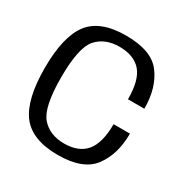

<svg xmlns="http://www.w3.org/2000/svg" viewBox="-157 -816 930 955"><g transform="rotate(30 308.0 -338.0)"><path d="M299.5 4.5C396.5 4.5 464 -21 501.5 -72C539.5 -123 558.5 -188 558.5 -267H464.5C464.5 -195 450.5 -142.5 423 -109.5C395 -76.5 353.5 -60.5 298.5 -60.5C243 -60.5 199.5 -78.5 168.5 -114.5C137.5 -150.5 122 -225.5 122 -339C122 -452 137.5 -526.5 168 -562C199 -597.5 242.5 -615.5 298.5 -615.5C353.5 -615.5 395 -599.5 423 -568C451 -536 464.5 -483.5 464.5 -410H558.5C558.5 -490.5 539.5 -555.5 501.5 -605.5C464 -655.5 396.5 -680 299 -680C201 -680 131.5 -653.5 90 -600C49 -546.5 28 -459.5 28 -339C28 -218 49 -130.5 90 -76.5C131.5 -22.5 201.5 4.5 299.5 4.5Z"/></g></svg>

Font: Anybody
Style: Regular
Weight: 400
Designer: Tyler Finck
Foundry: Etcetera Type Company
Version: Version 1.110